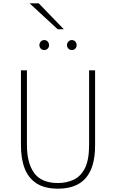

<svg xmlns="http://www.w3.org/2000/svg" viewBox="-20 -1123 698 1155"><path d="M329 12Q250.5 12 201.2 -19Q152 -50 129 -108.2Q106 -166.5 106 -249V-700H142V-251Q142 -142 185.8 -82Q229.5 -22 329 -22Q378.5 -22 421.2 -41Q464 -60 490 -109.5Q516 -159 516 -251V-700H552V-249Q552 -179 536.8 -129.2Q521.5 -79.5 492.5 -48.2Q463.5 -17 422.2 -2.5Q381 12 329 12ZM412 -822Q400 -822 391.5 -830.5Q383 -839 383 -851Q383 -864 391.5 -873Q400 -882 412 -882Q425 -882 433 -873Q441 -864 441 -851Q441 -839 433 -830.5Q425 -822 412 -822ZM246 -822Q234 -822 225.5 -830.5Q217 -839 217 -851Q217 -864 225.5 -873Q234 -882 246 -882Q259 -882 267 -873Q275 -864 275 -851Q275 -839 267 -830.5Q259 -822 246 -822ZM327 -947 158 -1103H213L364 -947Z"/></svg>

Font: Overpass Thin
Style: Regular
Weight: 250
Designer: Delve Withrington, Dave Bailey, Thomas Jockin
Foundry: Delve Fonts LLC
Version: Version 4.000